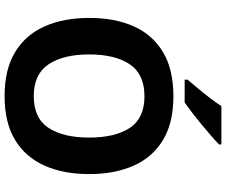

<svg xmlns="http://www.w3.org/2000/svg" viewBox="-94 -880 984 836"><g transform="rotate(90 398.0 -462.0)"><path d="M738 -358Q738 -247 701.5 -164.5Q665 -82 590 -36Q515 10 398 10Q282 10 206.5 -36Q131 -82 94.5 -165Q58 -248 58 -359Q58 -470 94.5 -552Q131 -634 206.5 -679.5Q282 -725 399 -725Q515 -725 590 -679.5Q665 -634 701.5 -551.5Q738 -469 738 -358ZM217 -358Q217 -246 260 -181.5Q303 -117 398 -117Q495 -117 537 -181.5Q579 -246 579 -358Q579 -471 537 -535Q495 -599 399 -599Q303 -599 260 -535Q217 -471 217 -358ZM609 -924Q595 -910 572 -890Q549 -870 522.5 -848Q496 -826 470.5 -806.5Q445 -787 426 -774H327V-787Q343 -806 364.5 -831.5Q386 -857 407 -884.5Q428 -912 442 -934H609Z"/></g></svg>

Font: Noto Sans Kayah Li
Style: Bold
Weight: 700
Designer: Monotype Design Team, Sérgio Martins
Foundry: Monotype Imaging Inc.
Version: Version 2.002; ttfautohint (v1.8.4.7-5d5b)